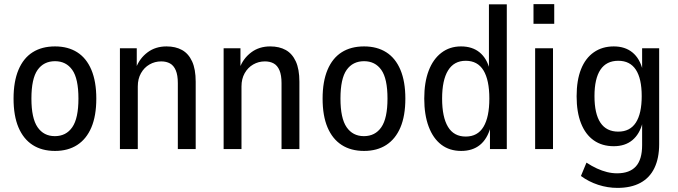

<svg xmlns="http://www.w3.org/2000/svg" viewBox="-20 -726 3300 935"><path d="M248 9Q184 9 139 -20Q94 -49 70 -105.5Q46 -162 46 -246Q46 -329 70 -386Q94 -443 139 -471.5Q184 -500 248 -500Q311 -500 356 -471.5Q401 -443 425 -386Q449 -329 449 -246Q449 -162 425 -105.5Q401 -49 356 -20Q311 9 248 9ZM247 -63Q302 -63 332 -106.5Q362 -150 362 -246Q362 -343 332 -385.5Q302 -428 248 -428Q193 -428 163 -385.5Q133 -343 133 -246Q133 -150 163 -106.5Q193 -63 247 -63Z M564 0V-491H646V-397H643Q660 -442 698.5 -471Q737 -500 791 -500Q835 -500 866.5 -482.5Q898 -465 915.5 -427Q933 -389 933 -328V0H846V-321Q846 -360 836 -383.5Q826 -407 808 -417Q790 -427 765 -427Q734 -427 708 -412Q682 -397 666.5 -369.5Q651 -342 651 -305V0Z M1069 0V-491H1151V-397H1148Q1165 -442 1203.5 -471Q1242 -500 1296 -500Q1340 -500 1371.5 -482.5Q1403 -465 1420.5 -427Q1438 -389 1438 -328V0H1351V-321Q1351 -360 1341 -383.5Q1331 -407 1313 -417Q1295 -427 1270 -427Q1239 -427 1213 -412Q1187 -397 1171.5 -369.5Q1156 -342 1156 -305V0Z M1753 9Q1689 9 1644 -20Q1599 -49 1575 -105.5Q1551 -162 1551 -246Q1551 -329 1575 -386Q1599 -443 1644 -471.5Q1689 -500 1753 -500Q1816 -500 1861 -471.5Q1906 -443 1930 -386Q1954 -329 1954 -246Q1954 -162 1930 -105.5Q1906 -49 1861 -20Q1816 9 1753 9ZM1752 -63Q1807 -63 1837 -106.5Q1867 -150 1867 -246Q1867 -343 1837 -385.5Q1807 -428 1753 -428Q1698 -428 1668 -385.5Q1638 -343 1638 -246Q1638 -150 1668 -106.5Q1698 -63 1752 -63Z M2226 9Q2169 9 2129 -21.5Q2089 -52 2067.5 -109.5Q2046 -167 2046 -246Q2046 -325 2067.5 -381.5Q2089 -438 2129.5 -469Q2170 -500 2225 -500Q2280 -500 2315.5 -471Q2351 -442 2365 -387H2361V-705H2448V0H2366V-107H2369Q2353 -49 2317 -20Q2281 9 2226 9ZM2248 -61Q2306 -61 2334.5 -108.5Q2363 -156 2363 -246Q2363 -336 2334.5 -383Q2306 -430 2248 -430Q2191 -430 2162 -383Q2133 -336 2133 -246Q2133 -156 2161.5 -108.5Q2190 -61 2248 -61Z M2578 -610V-706H2679V-610ZM2586 0V-491H2673V0Z M2987 189Q2939 189 2893 174Q2847 159 2809 131L2836 66Q2862 83 2887 94.5Q2912 106 2936.5 112Q2961 118 2985 118Q3046 118 3076.5 84.5Q3107 51 3107 -19V-128H3109Q3095 -73 3059.5 -43.5Q3024 -14 2969 -14Q2912 -14 2871.5 -42.5Q2831 -71 2809.5 -125.5Q2788 -180 2788 -257Q2788 -335 2809.5 -389Q2831 -443 2872 -471.5Q2913 -500 2969 -500Q3024 -500 3060 -470.5Q3096 -441 3110 -384H3107V-491H3190V-24Q3190 44 3167 92Q3144 140 3098.5 164.5Q3053 189 2987 189ZM2991 -85Q3048 -85 3076.5 -129Q3105 -173 3105 -258Q3105 -343 3076.5 -386.5Q3048 -430 2991 -430Q2933 -430 2904 -386.5Q2875 -343 2875 -258Q2875 -172 2904 -128.5Q2933 -85 2991 -85Z"/></svg>

Font: Nunito Sans 10pt Condensed Medium
Style: Regular
Weight: 500
Width: 3
Designer: Vernon Adams
Foundry: Vernon Adams
Version: Version 3.101;gftools[0.9.27]